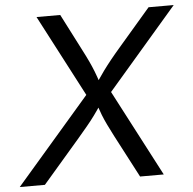

<svg xmlns="http://www.w3.org/2000/svg" viewBox="-70 -780 837 832"><g transform="rotate(-5 348.5 -364.0)"><path d="M-17.6 0 334 -406.7 322.8 -337.9 119.1 -727.5H222.2L301.3 -573.2Q318.8 -539.6 329.8 -516.1Q340.8 -492.7 349.6 -470.2Q358.4 -447.8 368.7 -416H352.5Q373.5 -447.3 390.1 -470Q406.7 -492.7 425.8 -516.4Q444.8 -540 473.6 -573.2L606.4 -727.5H715.8L383.3 -341.8L394.5 -410.2L608.9 0H505.9L409.2 -184.6Q393.6 -214.8 383.1 -236.6Q372.6 -258.3 364 -280Q355.5 -301.8 345.2 -332H364.7Q345.2 -302.2 329.1 -280.3Q313 -258.3 294.9 -236.6Q276.9 -214.8 251 -184.6L91.8 0Z"/></g></svg>

Font: Inter
Style: Italic
Weight: 400
Italic angle: -9.3988°
Designer: Rasmus Andersson
Foundry: rsms
Version: Version 4.001;git-66647c0bb